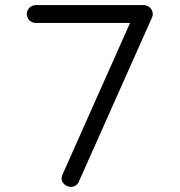

<svg xmlns="http://www.w3.org/2000/svg" viewBox="-20 -734 704 753"><path d="M85 -679C85 -660 101 -644 120 -644H490L225 -49C206.1 -8.8 269.7 20.1 289 -21L576 -665C576 -666 579 -672 579 -676C581 -696 564 -714 544 -714H120C101 -714 85 -698 85 -679Z"/></svg>

Font: Noto Sans Duployan
Style: Regular
Weight: 400
Designer: David Corbett
Foundry: David Corbett
Version: Version 3.002